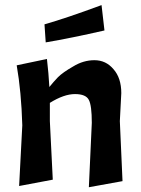

<svg xmlns="http://www.w3.org/2000/svg" viewBox="-20 -745 563 769"><path d="M335.9 -344.7Q324.2 -368.2 280.3 -368.2Q236.3 -368.2 179.7 -333Q179.7 -308.6 179.7 -259.8Q182.6 -201.2 191.4 -25.4Q157.2 -18.6 56.6 0Q59.6 -60.5 69.3 -243.2Q65.4 -377 46.9 -483.4Q86.9 -491.2 168 -508.8Q174.8 -451.2 177.7 -396.5Q193.4 -416 211.9 -435.5Q231.4 -455.1 272.5 -478.5Q313.5 -503.9 358.4 -503.9Q404.3 -503.9 434.6 -467.8Q465.8 -432.6 465.8 -372.1Q463.9 -335 460 -259.8Q462.9 -200.2 470.7 -19.5Q437.5 -13.7 335.9 4.9Q338.9 -59.6 347.7 -252.9Q347.7 -322.3 335.9 -344.7ZM386.7 -724.6Q389.6 -699.2 398.4 -623Q266.6 -592.8 163.1 -575.2Q161.1 -598.6 158.2 -647.5Q244.1 -671.9 386.7 -724.6Z"/></svg>

Font: Acme Polish
Style: Regular
Weight: 400
Designer: Juan Pablo del Peral
Version: Version 1.002